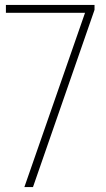

<svg xmlns="http://www.w3.org/2000/svg" viewBox="-20 -760 432 780"><path d="M79 0 330 -721 335 -708H4V-740H364V-720L114 0Z"/></svg>

Font: Encode Sans SC Condensed Thin
Style: Regular
Weight: 100
Width: 3
Designer: Multiple Designers
Foundry: Impallari Type
Version: Version 3.002